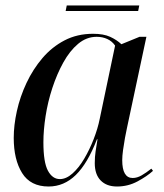

<svg xmlns="http://www.w3.org/2000/svg" viewBox="-20 -669 596 699"><path d="M157 10Q91 10 60.5 -39Q30 -88 30 -167Q30 -213 41.5 -265Q53 -317 76.5 -367Q100 -417 134.5 -457.5Q169 -498 215 -522Q261 -546 319 -546Q357 -546 381 -535Q405 -524 422 -508L488 -535H513L442 -202Q439 -189 435 -167Q431 -145 428 -123Q425 -101 425 -86Q425 -21 463 -21Q479 -21 495.5 -30.5Q512 -40 531 -55L537 -47Q515 -27 480.5 -8.5Q446 10 406 10Q368 10 346.5 -12Q325 -34 325 -75Q325 -98 328 -118Q331 -138 335 -162H333Q299 -74 256 -32Q213 10 157 10ZM198 -17Q221 -17 244 -37.5Q267 -58 286.5 -91Q306 -124 321 -162.5Q336 -201 343 -236L399 -503Q388 -519 370.5 -527Q353 -535 332 -535Q295 -535 264.5 -509.5Q234 -484 210.5 -441.5Q187 -399 170.5 -348.5Q154 -298 146 -246.5Q138 -195 138 -151Q138 -78 154.5 -47.5Q171 -17 198 -17ZM219 -629 223 -649H487L483 -629Z"/></svg>

Font: Noto Serif Display SemiCondensed Medium
Style: Italic
Weight: 500
Width: 4
Italic angle: -12°
Designer: Monotype Design Team
Foundry: Monotype Imaging Inc.
Version: Version 2.009